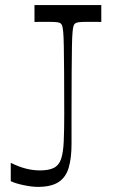

<svg xmlns="http://www.w3.org/2000/svg" viewBox="-20 -720 458 755"><path d="M22.3 -7.6V-79.7Q53.3 -64.3 81.5 -57.1Q109.7 -49.9 137 -49.9Q172.1 -49.9 192.1 -60.1Q212.1 -70.3 220.4 -95.4Q228.7 -120.4 230.6 -163.6Q232.6 -206.9 232.6 -272Q232.6 -371.9 232.1 -436.1Q231.6 -500.3 230.9 -538.1Q230.3 -575.8 228.6 -593.8Q226.9 -611.8 224.6 -618.5Q222.3 -625.1 218.9 -627.4Q214.4 -631.6 203.8 -632.8Q193.1 -634.1 164.3 -634.1Q154.7 -634.1 142.8 -634.1Q130.9 -634 115.6 -633.7V-700H378.3V-633.7Q364 -634 351.6 -634.1Q339.3 -634.1 329.6 -634.1Q300.7 -634.1 290.6 -632.8Q280.4 -631.6 275 -627.4Q271.6 -625.1 269.3 -618.5Q267 -611.8 265.3 -593.8Q263.6 -575.8 262.9 -538.1Q262.3 -500.3 261.8 -436.1Q261.3 -371.9 261.3 -272V-154Q261.3 -99 250.3 -61.1Q239.3 -23.1 210.4 -4.1Q181.4 14.9 128.7 14.9Q105.9 14.9 73.6 8.2Q41.4 1.6 22.3 -7.6Z"/></svg>

Font: Ojuju ExtraLight
Style: Regular
Weight: 200
Designer: Chisaokwu Joboson, Mirko Velimirovic
Foundry: Udi Foundry
Version: Version 1.000